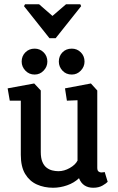

<svg xmlns="http://www.w3.org/2000/svg" viewBox="-20 -880 556 904"><path d="M98 -860H164L227 -805L291 -860H358L362 -851L242 -700H213L93 -851ZM230 4Q188 4 153.5 -11.5Q119 -27 98.5 -61Q78 -95 78 -151V-406H26L16 -464L141 -487L172 -454V-164Q172 -136 179.5 -118Q187 -100 199.5 -90.5Q212 -81 226.5 -77.5Q241 -74 255 -74Q282 -74 308.5 -89Q335 -104 345 -124V-408L295 -406L286 -464L408 -487L438 -454V-90Q438 -77 444 -72.5Q450 -68 457 -68Q463 -68 467.5 -69Q472 -70 473 -70L487 -24Q481 -17 463 -6.5Q445 4 419 4Q395 4 378 -7Q361 -18 352 -41Q329 -19 296 -7.5Q263 4 230 4ZM318 -529Q291 -529 274 -547.5Q257 -566 257 -590Q257 -616 274 -633.5Q291 -651 318 -651Q343 -651 360.5 -633.5Q378 -616 378 -590Q378 -566 360.5 -547.5Q343 -529 318 -529ZM143 -529Q117 -529 99.5 -547.5Q82 -566 82 -590Q82 -616 99.5 -633.5Q117 -651 143 -651Q168 -651 185.5 -633.5Q203 -616 203 -590Q203 -566 185.5 -547.5Q168 -529 143 -529Z"/></svg>

Font: Kreon Light
Style: Regular
Weight: 400
Version: Version 2.002